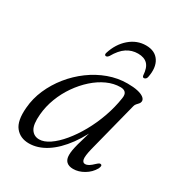

<svg xmlns="http://www.w3.org/2000/svg" viewBox="-159 -771 839 893"><g transform="rotate(30 260.0 -324.0)"><path d="M388.5 -113.5Q378 -70.5 381.2 -54.5Q384.5 -38.5 397 -38.5Q407 -38.5 417 -44.5Q427 -50.5 442.5 -65.5Q449.5 -72 454 -74.2Q458.5 -76.5 463 -74.5Q467.5 -72.5 467 -66.8Q466.5 -61 462.5 -52.5Q446.5 -24.5 418 -7.8Q389.5 9 360.5 9Q337 9 324.5 -2.8Q312 -14.5 312 -38.5Q312 -50 314.2 -64Q316.5 -78 322.5 -101Q328.5 -124 339.8 -160.5Q351 -197 368.5 -253L376.5 -243.5Q344 -162.5 302.8 -106Q261.5 -49.5 215.5 -20.2Q169.5 9 123 9Q76 9 49.8 -23.5Q23.5 -56 30 -129Q34 -180 55.2 -228.8Q76.5 -277.5 110.5 -319.8Q144.5 -362 188 -394Q231.5 -426 281 -444Q330.5 -462 382 -462Q415 -462 437 -457Q459 -452 470.2 -443.2Q481.5 -434.5 481 -423.5Q480.5 -415.5 475.5 -409.8Q470.5 -404 465 -398.2Q459.5 -392.5 457.5 -384ZM101 -134Q96 -78 111.2 -54.5Q126.5 -31 155 -31Q180.5 -31 210 -51Q239.5 -71 269 -106.5Q298.5 -142 324 -187.5Q349.5 -233 368 -285Q386.5 -337 394.5 -390.5Q398 -412 389.2 -421.5Q380.5 -431 362.5 -431Q326.5 -431 290.8 -414.8Q255 -398.5 222.8 -369.8Q190.5 -341 164.2 -303.2Q138 -265.5 121.5 -222.2Q105 -179 101 -134ZM355 -607Q322 -607 295 -589.2Q268 -571.5 245 -531Q238 -521.5 231 -521.5Q226.5 -521.5 224.5 -525.2Q222.5 -529 224.5 -535.5Q242 -591.5 281 -625Q320 -658.5 368.5 -658.5Q417 -658.5 439 -625Q461 -591.5 449.5 -535.5Q448 -529 443.8 -525.2Q439.5 -521.5 434.5 -521.5Q427.5 -521.5 426 -531Q423.5 -571.5 406 -589.2Q388.5 -607 355 -607Z"/></g></svg>

Font: Fraunces Light
Style: Italic
Weight: 300
Italic angle: -16°
Version: Version 1.000;[b76b70a41]